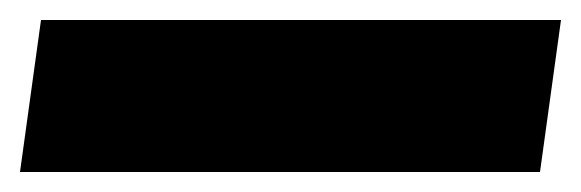

<svg xmlns="http://www.w3.org/2000/svg" viewBox="-41 -20 581 192"><path d="M520 0 499 152H-21L0 0Z"/></svg>

Font: Fivo Sans Modern ExtBlk
Style: Regular
Weight: 900
Designer: Alexander Slobzheninov
Foundry: Alexander Slobzheninov
Version: 1.0